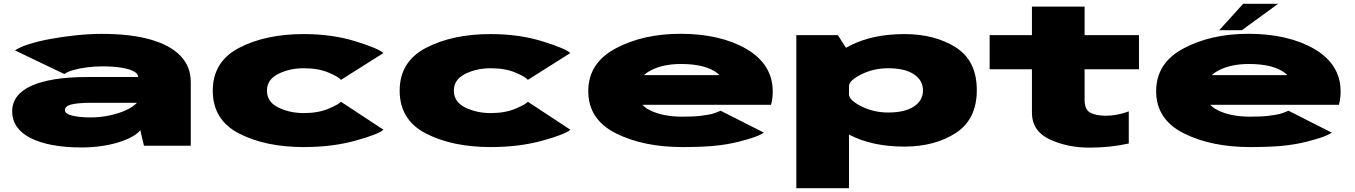

<svg xmlns="http://www.w3.org/2000/svg" viewBox="-20 -772 7178 1017"><path d="M413.5 9Q465 9 513.5 2.2Q562 -4.5 603.2 -16.8Q644.5 -29 675.5 -45.5Q706.5 -62 723 -82.5L742.5 0H990.5V-337Q990.5 -419.5 936 -476.2Q881.5 -533 776.5 -562.8Q671.5 -592.5 518.5 -592.5Q454 -592.5 384.2 -585.2Q314.5 -578 250 -566.2Q185.5 -554.5 135 -538.5Q84.5 -522.5 59.5 -505L320.5 -380Q336.5 -391.5 368.2 -400.8Q400 -410 440.5 -415.2Q481 -420.5 521 -420.5Q580 -420.5 622.5 -413.5Q665 -406.5 688.2 -394.2Q711.5 -382 711.5 -365V-364H441Q344 -364 269.8 -352Q195.5 -340 145.2 -317Q95 -294 69.8 -260.2Q44.5 -226.5 44.5 -182Q44.5 -137 69 -101.2Q93.5 -65.5 141.5 -41Q189.5 -16.5 257.5 -3.8Q325.5 9 413.5 9ZM459.5 -150Q428 -150 402.8 -152.8Q377.5 -155.5 359.8 -160.2Q342 -165 333 -172Q324 -179 324 -189Q324 -199 332 -206.5Q340 -214 356.2 -218.2Q372.5 -222.5 398.5 -225Q424.5 -227.5 460 -227.5H704.5V-226.5Q684 -205 644.8 -187.2Q605.5 -169.5 556.8 -159.8Q508 -150 459.5 -150Z M1589 7Q1740 7 1863 -27Q1986 -61 2011 -85L1786 -233Q1776 -220 1721 -196.5Q1666 -173 1589 -173Q1515 -173 1454.5 -202.5Q1394 -232 1394 -292Q1394 -350.5 1454 -380.5Q1514 -410.5 1589 -410.5Q1667 -410.5 1721.5 -387Q1776 -363.5 1786 -349L2011 -491Q1986 -515 1863 -553.2Q1740 -591.5 1589 -591.5Q1387 -591.5 1247 -518.8Q1107 -446 1107 -292Q1107 -136 1247 -64.5Q1387 7 1589 7Z M2579 7Q2730 7 2853 -27Q2976 -61 3001 -85L2776 -233Q2766 -220 2711 -196.5Q2656 -173 2579 -173Q2505 -173 2444.5 -202.5Q2384 -232 2384 -292Q2384 -350.5 2444 -380.5Q2504 -410.5 2579 -410.5Q2657 -410.5 2711.5 -387Q2766 -363.5 2776 -349L3001 -491Q2976 -515 2853 -553.2Q2730 -591.5 2579 -591.5Q2377 -591.5 2237 -518.8Q2097 -446 2097 -292Q2097 -136 2237 -64.5Q2377 7 2579 7Z M3595 7V-154Q3493 -154 3426 -186.5Q3358 -217 3358 -288Q3358 -363 3424 -397.5Q3490 -433 3586 -433Q3684 -433 3742 -406.5Q3776 -391 3791 -374H3334V-217H4064Q4073 -247 4073 -288Q4073 -430 3935 -512Q3795 -593 3585 -593Q3387 -593 3242 -516Q3096 -439 3096 -289Q3096 -139 3243 -65.5Q3388 7 3595 7ZM3595 -154V7Q3715 7 3786.5 -2Q3857 -10 3928.5 -31Q4000 -50.5 4026 -69.5L3797 -185.5Q3772 -174.5 3749.5 -168Q3726 -163 3690.5 -158.5Q3656 -154 3595 -154Z M4198 225H4477V-494L4418 -586H4198ZM4770 4.5Q4932 4.5 5043 -67.8Q5154 -140 5154 -295Q5154 -450 5043 -520.8Q4932 -591.5 4770 -591.5Q4601 -591.5 4481 -529.5Q4361 -467.5 4361 -435.5L4477 -315.5Q4477 -345.5 4542 -378Q4607 -410.5 4685 -410.5Q4773 -410.5 4821 -378.5Q4869 -346.5 4869 -293Q4869 -240 4821 -208Q4773 -176 4685 -176Q4607 -176 4542 -209Q4477 -242 4477 -272L4361 -151Q4361 -119 4481 -57.2Q4601 4.5 4770 4.5Z M5751 10Q5861 10 5959 -12V-182Q5896 -159 5839 -159Q5786 -159 5755.5 -175Q5725 -191 5725 -243V-405H6013V-586H5725V-737H5446V-586H5222V-405H5446V-176Q5446 -78 5539.5 -34Q5633 10 5751 10Z M6603 7V-154Q6501 -154 6434 -186.5Q6366 -217 6366 -288Q6366 -363 6432 -397.5Q6498 -433 6594 -433Q6692 -433 6750 -406.5Q6784 -391 6799 -374H6342V-217H7072Q7081 -247 7081 -288Q7081 -430 6943 -512Q6803 -593 6593 -593Q6395 -593 6250 -516Q6104 -439 6104 -289Q6104 -139 6251 -65.5Q6396 7 6603 7ZM6603 -154V7Q6723 7 6794.5 -2Q6865 -10 6936.5 -31Q7008 -50.5 7034 -69.5L6805 -185.5Q6780 -174.5 6757.5 -168Q6734 -163 6698.5 -158.5Q6664 -154 6603 -154ZM6438 -612H6558L6750 -752H6565Z"/></svg>

Font: Anybody ExtraExpanded Black
Style: Regular
Weight: 900
Width: 8
Version: Version 1.113;gftools[0.9.25]